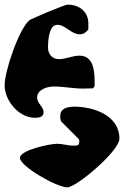

<svg xmlns="http://www.w3.org/2000/svg" viewBox="-34 -734 535 828"><path d="M-14 -366C-14 -301 46 -226 117 -226C134 -226 154 -229 154 -250C154 -274 126 -288 126 -313C126 -348 170 -361 198 -361C241 -361 280 -352 324 -352C335 -352 365 -353 367 -353L373 -360C374 -361 374 -376 374 -382C374 -428 369 -494 309 -494C278 -494 251 -479 220 -479C191 -479 173 -501 173 -529C173 -551 175 -627 213 -627C249 -627 273 -586 310 -586C326 -586 337 -594 347 -607V-633C347 -683 309 -714 257 -714C245 -714 101 -653 93 -647C48 -609 -14 -429 -14 -366ZM52 -53C52 -17 211 74 256 74C296 74 481 -83 481 -136C481 -238 367 -274 286 -274C260 -274 226 -268 226 -235C226 -225 225 -215 233 -207L307 -133C307 -133 308 -127 308 -125C308 -105 299 -106 281 -106C257 -106 236 -114 212 -114C182 -114 52 -87 52 -53Z"/></svg>

Font: Charger
Style: Overspray
Weight: 400
Designer: Jasper
Foundry: Cannot Into Space Fonts
Version: Version 0.980